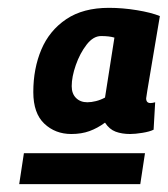

<svg xmlns="http://www.w3.org/2000/svg" viewBox="-20 -706 428 490"><path d="M388 -665Q374 -582 366.5 -537.5Q359 -493 356 -475Q353 -457 353 -455Q353 -443 364 -443Q369 -443 376 -445L372 -375Q362 -370 343.5 -367Q325 -364 312 -364Q291 -364 275 -370Q259 -376 248 -393Q229 -379 208.5 -371.5Q188 -364 162 -364Q121 -364 93 -390.5Q65 -417 65 -471Q65 -531 85.5 -579.5Q106 -628 149 -657Q192 -686 258 -686Q293 -686 329.5 -680Q366 -674 388 -665ZM163 -486Q163 -467 174 -456Q185 -445 203 -445Q213 -445 225 -448Q237 -451 248 -457L272 -610Q259 -614 238 -614Q218 -614 201 -592Q184 -570 173.5 -540Q163 -510 163 -486ZM29 -236 41 -315H350L338 -236Z"/></svg>

Font: Georama
Style: Bold Italic
Weight: 700
Italic angle: -9°
Designer: Jean-Baptiste Levee
Foundry: Production Type
Version: Version 1.000